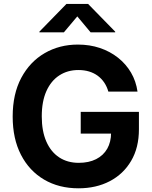

<svg xmlns="http://www.w3.org/2000/svg" viewBox="-20 -969 791 998"><path d="M388.2 9.8Q286.2 9.8 209.2 -35.5Q132.1 -80.8 89 -164.4Q45.9 -248 45.9 -362.8Q45.9 -480.8 90.7 -564.6Q135.5 -648.3 212.3 -692.8Q289 -737.3 384.9 -737.3Q446.2 -737.3 499.2 -719.6Q552.1 -701.8 593.5 -669Q634.9 -636.2 661.1 -591.5Q687.2 -546.7 694.8 -492.9H543.2Q535.7 -519.1 521.8 -539.8Q507.8 -560.5 488 -575.2Q468.1 -589.8 442.9 -597.4Q417.7 -605 387.3 -605Q331.2 -605 288.2 -577Q245.2 -549.1 221.1 -495.3Q197.1 -441.5 197.1 -364.3Q197.1 -287.1 220.9 -233.2Q244.6 -179.2 287.7 -150.9Q330.8 -122.6 389.2 -122.6Q441.8 -122.6 479.5 -141.7Q517.3 -160.8 537.4 -196Q557.4 -231.2 557.4 -279L588.7 -274.4H399.6V-387.6H702.1V-296.7Q702.1 -201.3 661.6 -132.7Q621.2 -64 550.4 -27.1Q479.6 9.8 388.2 9.8ZM312 -800.8H184.7V-804.4L325.5 -948.7H437.8L578.8 -804.4V-800.8H451.1L381.8 -883.8Z"/></svg>

Font: Adwaita Sans
Style: Regular
Weight: 400
Designer: Rasmus Andersson
Foundry: rsms
Version: Version 4.001;git-9221beed3